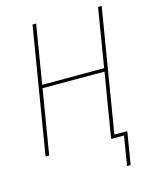

<svg xmlns="http://www.w3.org/2000/svg" viewBox="-131 -822 863 1078"><g transform="rotate(-15 300.0 -282.5)"><path d="M471 170 499 0H424L486 -375H126L64 0H43L164 -735H185L129 -394H489L545 -735H566L448 -19H523L492 170Z"/></g></svg>

Font: Iosevka Thin Extended Oblique
Style: Regular
Weight: 100
Width: 7
Italic angle: -9°
Monospace: yes
Designer: Belleve Invis
Foundry: Belleve Invis
Version: Version 32.5.0; ttfautohint (v1.8.4)